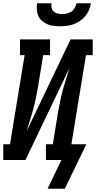

<svg xmlns="http://www.w3.org/2000/svg" viewBox="-38 -975 585 1170"><path d="M329 -815Q309 -815 288.5 -817.5Q268 -820 250.5 -827.5Q233 -835 218.5 -847.5Q204 -860 196 -877Q188 -894 186.5 -914.5Q185 -935 188 -955H276Q273 -941 276.5 -927Q280 -913 289.5 -904.5Q299 -896 313 -892.5Q327 -889 341 -889Q355 -889 370 -892.5Q385 -896 397.5 -904.5Q410 -913 417.5 -927Q425 -941 428 -955H516Q513 -935 504.5 -914.5Q496 -894 482 -877Q468 -860 449.5 -847.5Q431 -835 410.5 -827.5Q390 -820 369.5 -817.5Q349 -815 329 -815ZM252 175 336 0H242V-96H284L316 -294Q322 -327 329 -360.5Q336 -394 345 -427.5Q354 -461 364.5 -494Q375 -527 385 -560L117 0H-18V-96H23L112 -639H84V-735H267V-639H225L193 -441Q187 -408 180 -374.5Q173 -341 164 -307.5Q155 -274 144.5 -241Q134 -208 124 -175L392 -735H527V-639H486L397 -96H488L357 175Z"/></svg>

Font: Iosevka Curly Slab
Style: Bold Italic
Weight: 700
Italic angle: -9°
Monospace: yes
Designer: Belleve Invis
Foundry: Belleve Invis
Version: Version 22.1.2; ttfautohint (v1.8.4)